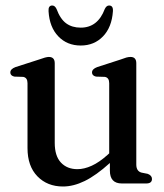

<svg xmlns="http://www.w3.org/2000/svg" viewBox="-20 -667 598 698"><path d="M80 -128.5V-364.5Q80 -384.5 64.5 -387.5L32 -388.5Q17.5 -392 17.5 -403.5Q17.5 -416 36 -423L121.5 -450.5Q147 -460 157.5 -460Q179 -460 179 -437V-147.5Q179 -100 201.5 -76Q224 -52 261.5 -52Q286 -52 313.5 -64.5Q341 -77 371 -104L377 -109.5V-364.5Q377 -384.5 361.5 -387.5L329 -388.5Q314.5 -392 314.5 -403.5Q314.5 -416 333 -423L418 -450.5Q431 -455.5 439.2 -457.8Q447.5 -460 454.5 -460Q475.5 -460 475.5 -437V-69Q475.5 -44.5 494.5 -39.5L517 -35Q532.5 -29 532.5 -16.5Q532.5 0 511.5 0H423Q379.5 0 379.5 -46.5V-74.5Q329 -29 288 -9Q247 11 209 11Q152 11 116 -26Q80 -63 80 -128.5ZM273.5 -566.5Q335.5 -566.5 361 -634.5Q367 -647 376.5 -647Q392 -647 390.5 -626Q386.5 -568 354.5 -534.8Q322.5 -501.5 273.5 -501.5Q224 -501.5 192 -534.8Q160 -568 156.5 -626Q155 -647 170 -647Q179.5 -647 185.5 -634.5Q199 -598 220.5 -582.2Q242 -566.5 273.5 -566.5Z"/></svg>

Font: Fraunces 72pt Soft
Style: Regular
Weight: 400
Version: Version 1.000;[b76b70a41]